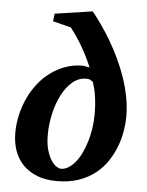

<svg xmlns="http://www.w3.org/2000/svg" viewBox="-53 -784 642 839"><g transform="rotate(5 267.5 -364.0)"><path d="M367.2 -292Q367.2 -315.4 365.7 -334.7Q364.3 -354 361.8 -370.8Q359.4 -387.7 355.7 -402.8Q352.1 -418 347.2 -433.1Q341.8 -437.5 335.4 -441.2Q329.1 -444.8 317.9 -444.8Q283.2 -444.8 255.9 -420.9Q228.5 -397 209.7 -359.4Q190.9 -321.8 180.9 -275.9Q170.9 -230 170.9 -186Q170.9 -145.5 179.2 -118.2Q187.5 -90.8 198.7 -74Q210 -57.1 221.7 -50Q233.4 -43 240.2 -43Q257.8 -43 273.9 -53Q290 -63 304.2 -80.3Q318.4 -97.7 329.8 -121.6Q341.3 -145.5 349.6 -173.1Q357.9 -200.7 362.5 -231.2Q367.2 -261.7 367.2 -292ZM505.9 -294.9Q505.9 -266.6 500.5 -232.9Q495.1 -199.2 482.4 -165Q469.7 -130.9 448.7 -98.9Q427.7 -66.9 397 -42.2Q366.2 -17.6 324.2 -2.7Q282.2 12.2 228 12.2Q178.7 12.2 141.6 -2.2Q104.5 -16.6 79.3 -42.2Q54.2 -67.9 41.5 -103.5Q28.8 -139.2 28.8 -182.1Q28.8 -221.7 37.6 -260.5Q46.4 -299.3 62.7 -334.7Q79.1 -370.1 102.8 -400.4Q126.5 -430.7 156.2 -452.6Q186 -474.6 221.4 -487.3Q256.8 -500 296.9 -500Q299.3 -500 303.2 -499.3Q307.1 -498.5 311.5 -497.8Q315.9 -497.1 320.1 -496.3Q324.2 -495.6 327.1 -495.1Q308.1 -540.5 283.7 -583Q259.3 -625.5 230 -662.1L150.9 -682.1L154.8 -715.8L319.8 -740.2Q339.4 -715.8 360.8 -685.3Q382.3 -654.8 403.1 -619.6Q423.8 -584.5 442.4 -545.4Q460.9 -506.3 475.1 -465.1Q489.3 -423.8 497.6 -380.9Q505.9 -337.9 505.9 -294.9Z"/></g></svg>

Font: Charis SIL CyrE
Style: Bold Italic
Weight: 700
Italic angle: -11°
Foundry: SIL International
Version: Version 5.000